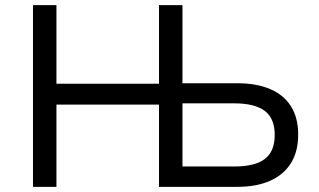

<svg xmlns="http://www.w3.org/2000/svg" viewBox="-20 -725 1238 745"><path d="M108 0V-705H199V-400H597V-705H688V-402H901Q975 -402 1028 -379.5Q1081 -357 1109 -312.5Q1137 -268 1137 -203Q1137 -137 1109 -92Q1081 -47 1028 -23.5Q975 0 901 0H597V-319H199V0ZM688 -79H889Q970 -79 1008 -108.5Q1046 -138 1046 -201Q1046 -266 1007 -295Q968 -324 889 -324H688Z"/></svg>

Font: Nunito Sans 7pt
Style: Regular
Weight: 400
Designer: Vernon Adams
Foundry: Vernon Adams
Version: Version 3.101;gftools[0.9.27]